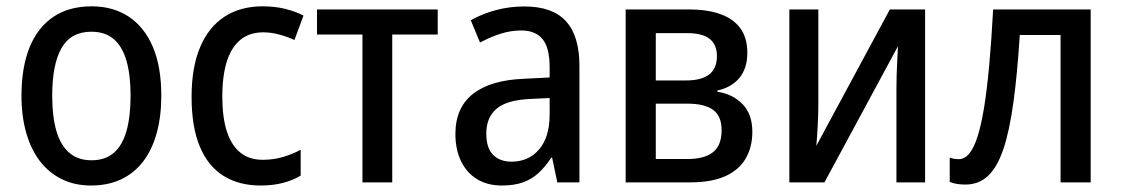

<svg xmlns="http://www.w3.org/2000/svg" viewBox="-20 -568 3491 598"><path d="M482.4 -270Q482.4 -206.1 468.3 -154.3Q454.1 -102.5 426.5 -65.9Q398.9 -29.3 357.9 -9.8Q316.9 9.8 263.2 9.8Q212.9 9.8 172.9 -9.8Q132.8 -29.3 104.7 -65.7Q76.7 -102.1 61.8 -153.8Q46.9 -205.6 46.9 -270Q46.9 -357.9 72 -420.2Q97.2 -482.4 146 -515.4Q194.8 -548.3 265.6 -548.3Q332 -548.3 380.9 -516.1Q429.7 -483.9 456.1 -421.9Q482.4 -359.9 482.4 -270ZM142.6 -270Q142.6 -205.6 155.5 -160.6Q168.5 -115.7 195.6 -92.3Q222.7 -68.8 265.1 -68.8Q307.6 -68.8 334.5 -92Q361.3 -115.2 374 -160.2Q386.7 -205.1 386.7 -270Q386.7 -334 374 -378.4Q361.3 -422.9 334.5 -446Q307.6 -469.2 264.6 -469.2Q200.7 -469.2 171.6 -418.2Q142.6 -367.2 142.6 -270Z M792 9.8Q724.1 9.8 675.8 -20.5Q627.4 -50.8 602.1 -112.1Q576.7 -173.3 576.7 -266.1Q576.7 -358.4 603.3 -421.1Q629.9 -483.9 679.4 -516.1Q729 -548.3 797.9 -548.3Q836.4 -548.3 868.7 -540.3Q900.9 -532.2 925.3 -519.5L897 -443.4Q874 -454.1 848.9 -460.7Q823.7 -467.3 800.3 -467.3Q757.8 -467.3 729.5 -444.6Q701.2 -421.9 686.8 -377.4Q672.4 -333 672.4 -266.6Q672.4 -202.6 686.5 -158.9Q700.7 -115.2 728.5 -92.8Q756.3 -70.3 798.3 -70.3Q831.5 -70.3 860.8 -78.9Q890.1 -87.4 916.5 -101.6V-21Q891.1 -5.9 859.9 2Q828.6 9.8 792 9.8Z M1343.3 -460.4H1201.7V0H1108.9V-460.4H967.3V-538.6H1343.3Z M1613.3 -547.9Q1700.7 -547.9 1742.7 -502Q1784.7 -456.1 1784.7 -362.8V0H1715.8L1699.7 -76.7H1696.8Q1678.2 -48.3 1657.2 -29.1Q1636.2 -9.8 1608.9 0Q1581.5 9.8 1543.5 9.8Q1497.6 9.8 1465.3 -10.3Q1433.1 -30.3 1415.8 -66.4Q1398.4 -102.5 1398.4 -150.9Q1398.4 -232.4 1453.1 -275.6Q1507.8 -318.8 1614.3 -322.8L1691.9 -326.7V-358.4Q1691.9 -419.4 1669.7 -446.3Q1647.5 -473.1 1603.5 -473.1Q1571.3 -473.1 1539.6 -463.1Q1507.8 -453.1 1475.1 -435.5L1446.3 -504.9Q1481.4 -524.9 1524.2 -536.4Q1566.9 -547.9 1613.3 -547.9ZM1691.9 -262.7 1630.9 -259.8Q1558.1 -256.3 1526.4 -229.2Q1494.6 -202.1 1494.6 -151.9Q1494.6 -106.9 1515.9 -85.7Q1537.1 -64.5 1573.2 -64.5Q1626.5 -64.5 1659.2 -102.8Q1691.9 -141.1 1691.9 -211.9Z M2307.6 -403.3Q2307.6 -355.5 2283.2 -325.7Q2258.8 -295.9 2214.4 -286.1V-282.2Q2262.7 -274.9 2293 -243.4Q2323.2 -211.9 2323.2 -157.7Q2323.2 -109.9 2302.5 -74.2Q2281.7 -38.6 2239 -19.3Q2196.3 0 2129.9 0H1928.7V-538.6H2126Q2182.1 -538.6 2222.7 -524.4Q2263.2 -510.3 2285.4 -480.5Q2307.6 -450.7 2307.6 -403.3ZM2227.5 -162.6Q2227.5 -207 2200.7 -226.1Q2173.8 -245.1 2122.1 -245.1H2022.5V-72.8H2122.1Q2173.8 -72.8 2200.7 -94Q2227.5 -115.2 2227.5 -162.6ZM2212.9 -393.6Q2212.9 -428.7 2190.4 -446.8Q2168 -464.8 2120.1 -464.8H2022.5V-317.4H2116.2Q2165 -317.4 2189 -336.2Q2212.9 -355 2212.9 -393.6Z M2528.8 -538.6V-241.2Q2528.8 -227.5 2528.3 -211.2Q2527.8 -194.8 2526.9 -177.7Q2525.9 -160.6 2524.9 -144Q2523.9 -127.4 2522.5 -113.8L2751.5 -538.6H2861.3V0H2772V-291Q2772 -311 2772.7 -335.2Q2773.4 -359.4 2774.7 -382.8Q2775.9 -406.2 2776.9 -424.3L2547.9 0H2438.5V-538.6Z M3377 0H3283.2V-459H3156.2Q3148.4 -336.4 3136.2 -248Q3124 -159.7 3105 -103.3Q3085.9 -46.9 3057.1 -20Q3028.3 6.8 2986.8 6.8Q2972.7 6.8 2960.4 4.9Q2948.2 2.9 2938 -1.5V-77.1Q2943.8 -74.7 2951.2 -73.5Q2958.5 -72.3 2966.3 -72.3Q2984.4 -72.3 2998.8 -89.6Q3013.2 -106.9 3024.7 -142.8Q3036.1 -178.7 3045.2 -234.1Q3054.2 -289.6 3061 -365.2Q3067.9 -440.9 3073.2 -538.6H3377Z"/></svg>

Font: Open Sans SemiCondensed Medium
Style: Regular
Weight: 500
Width: 4
Designer: Monotype Design Team
Foundry: Monotype Imaging Inc.
Version: Version 3.000